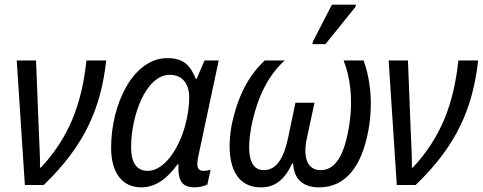

<svg xmlns="http://www.w3.org/2000/svg" viewBox="-20 -796 2077 826"><path d="M87 0H168C343 -168 414 -329 437 -536H352C332 -349 277 -205 156 -75H152C153 -115 149 -184 147 -232L135 -536H52Z M587 10C650 10 698 -27 744 -89H748C744 -16 765 10 818 10C837 10 861 4 872 -2L886 -66C875 -62 865 -61 856 -61C836 -61 829 -72 829 -90C829 -103 832 -119 836 -137L921 -536H860L826 -457H822C800 -513 771 -546 700 -546C553 -546 458 -349 458 -160C458 -49 509 10 587 10ZM616 -61C569 -61 544 -94 544 -163C544 -299 608 -474 710 -474C765 -474 794 -436 794 -376C794 -343 789 -301 776 -254C749 -155 686 -61 616 -61Z M1324 -606H1380L1509 -766L1511 -776H1408L1326 -617ZM1103 10C1163 10 1204 -22 1237 -93H1241C1245 -22 1287 10 1353 10C1469 10 1537 -83 1565 -236C1588 -362 1569 -470 1544 -536H1458C1485 -470 1503 -364 1479 -238C1458 -120 1419 -64 1359 -64C1307 -64 1281 -111 1300 -201L1333 -354H1251L1219 -201C1201 -117 1170 -64 1115 -64C1052 -64 1041 -140 1061 -251C1089 -388 1138 -475 1205 -536H1119C1051 -472 1003 -386 976 -255C950 -105 984 10 1103 10Z M1687 0H1768C1943 -168 2014 -329 2037 -536H1952C1932 -349 1877 -205 1756 -75H1752C1753 -115 1749 -184 1747 -232L1735 -536H1652Z"/></svg>

Font: Noto Sans SemiCondensed
Style: Italic
Weight: 400
Width: 4
Italic angle: -12°
Designer: Monotype Design Team
Foundry: Monotype Imaging Inc.
Version: Version 2.013